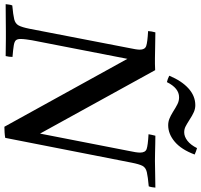

<svg xmlns="http://www.w3.org/2000/svg" viewBox="-64 -894 942 899"><g transform="rotate(90 407.5 -445.0)"><path d="M552 6 234 -570 147 -123Q145 -111 143 -96Q141 -81 141 -70Q141 -55 147 -48Q153 -41 171 -38Q189 -35 225 -32Q225 -25 224 -16Q223 -7 221 0Q206 0 184 -0.5Q162 -1 140.5 -1Q119 -1 105 -1Q80 -1 43.5 -0.5Q7 0 -22 0Q-21 -7 -20 -15.5Q-19 -24 -16 -31Q28 -35 48.5 -40Q69 -45 77.5 -60.5Q86 -76 93 -111L183 -576Q187 -595 189 -607.5Q191 -620 191 -628Q191 -652 174 -658Q157 -664 104 -667Q105 -683 110 -701Q140 -701 174.5 -700Q209 -699 231 -699Q239 -699 257.5 -699Q276 -699 287 -700L584 -161L665 -576Q669 -594 671 -607.5Q673 -621 673 -629Q673 -654 656.5 -660Q640 -666 587 -669Q588 -677 590 -684.5Q592 -692 594 -701Q609 -701 631 -700.5Q653 -700 675 -699.5Q697 -699 712 -699Q737 -699 771.5 -700Q806 -701 837 -701Q836 -693 835 -685.5Q834 -678 831 -670Q786 -666 764.5 -661Q743 -656 735 -640.5Q727 -625 720 -589L604 2Q594 4 578.5 5Q563 6 552 6ZM652 -896Q660 -894 667.5 -891Q675 -888 682 -885Q659 -823 622.5 -792Q586 -761 545 -761Q529 -761 515 -766.5Q501 -772 483 -783Q461 -797 446 -804.5Q431 -812 414 -812Q371 -812 343 -755Q329 -758 313 -766Q337 -824 372.5 -856Q408 -888 451 -888Q467 -888 482.5 -881.5Q498 -875 524 -858Q538 -849 550.5 -842.5Q563 -836 578 -836Q598 -836 617.5 -851Q637 -866 652 -896Z"/></g></svg>

Font: Castoro
Style: Italic
Weight: 400
Italic angle: -11°
Designer: John Hudson with Paul Hanslow, assisted by Kaja Sojewska.
Foundry: Tiro Typeworks Ltd.
Version: Version 2.04